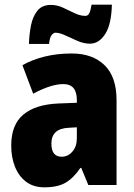

<svg xmlns="http://www.w3.org/2000/svg" viewBox="-20 -792 573 822"><path d="M287 -563Q376 -563 427.5 -513Q479 -463 479 -363V0H358L328 -73H324Q295 -30 261 -10Q227 10 170 10Q123 10 91.5 -14Q60 -38 44 -78.5Q28 -119 28 -169Q28 -258 80 -301.5Q132 -345 231 -349L309 -352V-364Q309 -432 251 -432Q199 -432 122 -391L76 -513Q119 -537 172 -550Q225 -563 287 -563ZM275 -245Q200 -242 200 -177Q200 -121 244 -121Q271 -121 290 -143Q309 -165 309 -200V-247ZM459 -772Q457 -688 430.5 -646.5Q404 -605 365 -605Q339 -605 311.5 -617Q284 -629 259.5 -640.5Q235 -652 217 -652Q210 -652 201.5 -642.5Q193 -633 190 -604H104Q105 -644 112.5 -682.5Q120 -721 140 -746Q160 -771 198 -771Q224 -771 249 -759.5Q274 -748 298.5 -736Q323 -724 346 -724Q356 -724 362 -735Q368 -746 372 -772Z"/></svg>

Font: Noto Sans Thai Cond Blk
Style: Regular
Weight: 900
Width: 3
Designer: Monotype Design Team
Foundry: Monotype Imaging Inc.
Version: Version 2.002; ttfautohint (v1.8.4.7-5d5b)